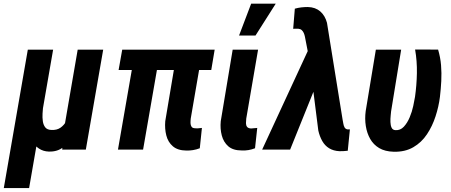

<svg xmlns="http://www.w3.org/2000/svg" viewBox="-44 -791 2383 1015"><path d="M366.7 -528.3H501.5L409.7 0H284.7L297.9 -129.4ZM334.5 -245.6 380.9 -247.6Q377.4 -211.9 368.4 -167.5Q359.4 -123 341.1 -81.8Q322.8 -40.5 292 -14.4Q261.2 11.7 213.9 10.3Q184.1 9.3 161.6 -5.9Q139.2 -21 125.5 -45.4Q111.8 -69.8 108.9 -98.6L114.3 -225.6H183.6Q182.1 -210.4 180.9 -190.2Q179.7 -169.9 182.4 -150.4Q185.1 -130.9 195.1 -117.9Q205.1 -105 227.1 -104Q256.8 -102.5 275.9 -116Q294.9 -129.4 306.6 -150.9Q318.4 -172.4 324.7 -197.5Q331.1 -222.7 334.5 -245.6ZM103 -528.3H236.8L109.9 203.1H-23.9Z M1090.8 -528.3 1072.8 -420.9H583L602.1 -528.3ZM804.2 -528.3 712.4 0H579.6L671.4 -528.3ZM893.1 -528.3H1026.9L964.4 -164.6Q962.9 -151.9 963.1 -140.4Q963.4 -128.9 968.8 -120.8Q974.1 -112.8 989.7 -112.8Q998.5 -111.8 1006.8 -113Q1015.1 -114.3 1023.4 -114.7L1012.2 -7.3Q994.6 -0.5 976.8 2.4Q959 5.4 940.9 4.9Q895.5 4.4 869.9 -17.6Q844.2 -39.6 835.2 -75Q826.2 -110.4 829.6 -150.4Z M1186 -528.3H1320.3L1257.8 -164.1Q1256.3 -151.4 1256.3 -139.9Q1256.3 -128.4 1262 -120.6Q1267.6 -112.8 1283.2 -111.8Q1292 -112.3 1299.8 -113.3Q1307.6 -114.3 1315.9 -114.7L1304.2 -7.3Q1287.1 -0.5 1269.5 2.4Q1252 5.4 1233.9 4.4Q1188 4.4 1162.8 -17.6Q1137.7 -39.6 1128.4 -75Q1119.1 -110.4 1123 -150.4ZM1219.7 -603 1283.7 -771.5H1413.6L1306.6 -603Z M1623.5 -332 1489.7 0H1341.8L1592.8 -542.5L1685.1 -540.5ZM1583.5 -753.9Q1603.5 -753.4 1619.9 -747.6Q1636.2 -741.7 1649.2 -730.5Q1662.1 -719.2 1670.9 -704.1Q1679.7 -689 1684.6 -670.4L1767.1 -158.7Q1769 -149.9 1770.8 -138.4Q1772.5 -127 1777.3 -117.9Q1782.2 -108.9 1793 -106.9Q1796.4 -106.4 1799.8 -106.9Q1803.2 -107.4 1805.7 -106.9L1794.4 5.9Q1783.2 7.3 1772.5 7.8Q1761.7 8.3 1751 8.3Q1718.8 6.8 1695.8 -7.3Q1672.9 -21.5 1659.2 -46.1Q1645.5 -70.8 1638.7 -101.1L1591.3 -476.6L1567.9 -597.2Q1565.9 -607.4 1561.8 -616.7Q1557.6 -626 1550.8 -632.1Q1543.9 -638.2 1532.2 -639.2Q1525.9 -639.6 1519 -639.2Q1512.2 -638.7 1505.9 -638.7L1514.6 -745.1Q1531.7 -750 1549.1 -752Q1566.4 -753.9 1583.5 -753.9Z M1942.9 -528.3H2076.7L2023.4 -201.7Q2022.9 -194.3 2021.2 -179Q2019.5 -163.6 2020 -146Q2020.5 -128.4 2026.1 -116.2Q2031.7 -104 2045.9 -103Q2072.3 -101.1 2090.8 -121.1Q2109.4 -141.1 2121.8 -170.9Q2134.3 -200.7 2140.6 -230.7Q2147 -260.7 2149.9 -278.8Q2158.7 -340.3 2159.9 -404.3Q2161.1 -468.3 2150.4 -529.3L2272 -528.8Q2284.2 -487.8 2287.6 -446.3Q2291 -404.8 2288.8 -362.5Q2286.6 -320.3 2281.7 -278.8Q2275.4 -228 2258.5 -176Q2241.7 -124 2213.1 -81.1Q2184.6 -38.1 2140.9 -12.7Q2097.2 12.7 2037.1 11.2Q1990.7 9.8 1960.4 -8.3Q1930.2 -26.4 1913.1 -56.4Q1896 -86.4 1889.9 -124.5Q1883.8 -162.6 1889.2 -203.6Z"/></svg>

Font: Roboto Condensed
Style: Bold Italic
Weight: 700
Italic angle: -12°
Designer: Christian Robertson
Foundry: Google
Version: Version 3.0